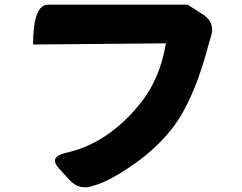

<svg xmlns="http://www.w3.org/2000/svg" viewBox="-20 -763 1040 824"><path d="M851 -701Q905 -666 885 -605L879 -586Q817 -345 728 -224Q659 -131 554 -58Q450 15 384 33Q321 57 278 9L233 -40Q189 -88 258 -106Q441 -144 582 -319Q667 -424 692 -577L122 -572Q122 -743 187 -743H785Z"/></svg>

Font: Swei Half Moon CJK SC
Style: Black
Weight: 900
Version: Version 2.071